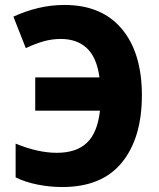

<svg xmlns="http://www.w3.org/2000/svg" viewBox="-20 -744 639 774"><path d="M231 10Q181 10 131 0Q81 -10 43 -29V-165Q133 -128 209 -128Q288 -128 330.5 -168.5Q373 -209 383 -298H122V-432H381Q370 -513 330 -550Q290 -587 225 -587Q190 -587 156 -577.5Q122 -568 84 -550L34 -677Q82 -699 133.5 -711.5Q185 -724 240 -724Q390 -724 471 -627.5Q552 -531 552 -360Q552 -188 471.5 -89Q391 10 231 10Z"/></svg>

Font: Noto Sans SemiCondensed ExtraBold
Style: Regular
Weight: 800
Width: 4
Designer: Monotype Design Team
Foundry: Monotype Imaging Inc.
Version: Version 2.013; ttfautohint (v1.8.4.7-5d5b)